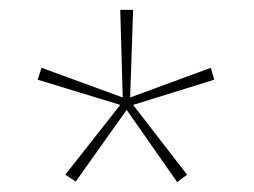

<svg xmlns="http://www.w3.org/2000/svg" viewBox="-20 -779 513 388"><path d="M249 -759H223L228 -582L64 -642L56 -618L223 -567L112 -426L133 -412L236 -557L338 -411L358 -426L249 -567L413 -618L406 -642L243 -582Z"/></svg>

Font: Noto Sans Gujarati SemiCondensed Thin
Style: Regular
Weight: 100
Width: 4
Designer: Jelle Bosma - Monotype Design Team, Universal Thirst
Foundry: Monotype Imaging Inc.
Version: Version 2.106